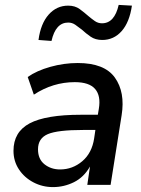

<svg xmlns="http://www.w3.org/2000/svg" viewBox="-20 -754 577 783"><path d="M196 9Q153 9 116 -10.5Q79 -30 57 -63.5Q35 -97 35 -139Q35 -216 101 -251Q167 -286 310 -286H379L383 -310Q392 -363 368 -391Q344 -419 285 -419Q196 -419 118 -368L93 -440Q130 -466 185.5 -481.5Q241 -497 297 -497Q406 -497 448.5 -437.5Q491 -378 476 -284L431 0H336L347 -75Q322 -31 281.5 -11Q241 9 196 9ZM225 -63Q276 -63 315.5 -96.5Q355 -130 364 -190L369 -224H319Q215 -224 175 -207Q135 -190 135 -145Q135 -105 161.5 -84Q188 -63 225 -63ZM190 -587 137 -591Q146 -658 178.5 -694.5Q211 -731 258 -731Q286 -731 305 -717Q324 -703 341 -688Q354 -677 367 -668Q380 -659 396 -659Q447 -659 464 -734L518 -731Q508 -663 476 -627Q444 -591 397 -591Q369 -591 349.5 -604.5Q330 -618 314 -633Q300 -644 287 -653Q274 -662 258 -662Q207 -662 190 -587Z"/></svg>

Font: Nunito Sans SemiBold
Style: Italic
Weight: 600
Italic angle: -9°
Designer: Vernon Adams
Foundry: Vernon Adams
Version: Version 3.006; ttfautohint (v1.8.3)